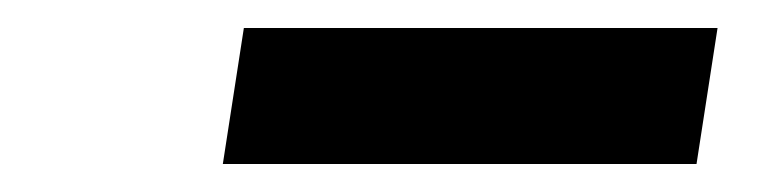

<svg xmlns="http://www.w3.org/2000/svg" viewBox="-20 -722 540 137"><path d="M139 -605 154 -702H492L477 -605Z"/></svg>

Font: Nunito Sans 12pt ExtraLight 12pt Black
Style: Italic
Weight: 900
Italic angle: -9°
Version: Version 3.101;gftools[0.9.27]